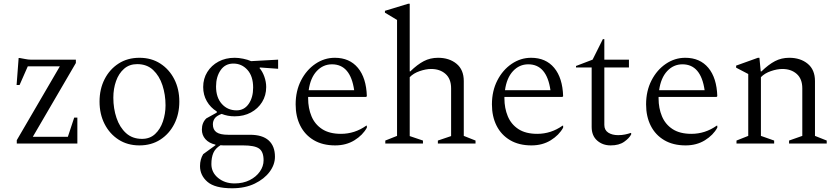

<svg xmlns="http://www.w3.org/2000/svg" viewBox="-20 -770 4493 1030"><path d="M70 0V-18L301 -414H129L85 -314H69L80 -459H85Q97 -457 114.5 -453.5Q132 -450 144 -450H387V-432L156 -36H344L378 -139H395V0Z M728 10Q664 10 616 -21Q568 -52 541 -105Q514 -158 514 -225Q514 -292 541 -345Q568 -398 616 -429Q664 -460 728 -460Q792 -460 840 -429Q888 -398 915 -345Q942 -292 942 -225Q942 -158 915 -105Q888 -52 840 -21Q792 10 728 10ZM742 -25Q784 -25 812 -51Q840 -77 854 -118.5Q868 -160 868 -205Q868 -262 851.5 -312.5Q835 -363 801.5 -394.5Q768 -426 716 -426Q674 -426 645.5 -401Q617 -376 602.5 -335Q588 -294 588 -246Q588 -188 605 -137.5Q622 -87 656 -56Q690 -25 742 -25Z M1239 -146Q1201 -146 1169 -159Q1142 -149 1132 -135Q1122 -121 1122 -103Q1122 -74 1141.5 -60.5Q1161 -47 1204 -47H1321Q1388 -47 1421.5 -16.5Q1455 14 1455 71Q1455 113 1426.5 151.5Q1398 190 1346.5 215Q1295 240 1225 240Q1133 240 1093 205.5Q1053 171 1053 121Q1053 85 1070 57L1136 9V6Q1101 -2 1082 -23.5Q1063 -45 1063 -75Q1063 -112 1087 -135L1143 -166V-172Q1109 -193 1089.5 -227Q1070 -261 1070 -303Q1070 -348 1092 -383.5Q1114 -419 1152 -439.5Q1190 -460 1239 -460Q1260 -460 1284.5 -455Q1309 -450 1327 -442L1472 -450V-401L1375 -408L1372 -405Q1388 -387 1398 -359Q1408 -331 1408 -303Q1408 -258 1386 -222.5Q1364 -187 1326 -166.5Q1288 -146 1239 -146ZM1249 -178Q1290 -178 1314 -212.5Q1338 -247 1338 -300Q1338 -361 1307.5 -395Q1277 -429 1232 -429Q1188 -429 1163.5 -393.5Q1139 -358 1139 -306Q1139 -247 1170 -212.5Q1201 -178 1249 -178ZM1114 110Q1114 155 1150 184.5Q1186 214 1238 214Q1284 214 1319 196.5Q1354 179 1374 150.5Q1394 122 1394 90Q1394 44 1370 27Q1346 10 1284 10H1178Q1170 10 1163 9Q1135 26 1124.5 50.5Q1114 75 1114 110Z M1778 10Q1711 10 1663.5 -18Q1616 -46 1591 -95.5Q1566 -145 1566 -210Q1566 -282 1595 -338.5Q1624 -395 1672 -427.5Q1720 -460 1776 -460Q1855 -460 1900 -406Q1945 -352 1948 -254L1944 -250H1633Q1633 -246 1633 -242Q1633 -190 1651 -146.5Q1669 -103 1708 -77.5Q1747 -52 1809 -52Q1883 -52 1945 -96H1948V-85Q1926 -45 1881.5 -17.5Q1837 10 1778 10ZM1761 -425Q1713 -425 1679 -388.5Q1645 -352 1636 -286H1880Q1860 -425 1761 -425Z M2047 0V-16L2110 -41V-663L2045 -702V-712L2170 -750H2178V-387H2181Q2219 -424 2253.5 -442Q2288 -460 2330 -460Q2390 -460 2429 -428Q2468 -396 2468 -335V-41L2531 -16V0H2329V-16L2400 -40V-296Q2400 -347 2370 -373.5Q2340 -400 2293 -400Q2265 -400 2231.5 -388.5Q2198 -377 2178 -356V-40L2249 -16V0Z M2831 10Q2764 10 2716.5 -18Q2669 -46 2644 -95.5Q2619 -145 2619 -210Q2619 -282 2648 -338.5Q2677 -395 2725 -427.5Q2773 -460 2829 -460Q2908 -460 2953 -406Q2998 -352 3001 -254L2997 -250H2686Q2686 -246 2686 -242Q2686 -190 2704 -146.5Q2722 -103 2761 -77.5Q2800 -52 2862 -52Q2936 -52 2998 -96H3001V-85Q2979 -45 2934.5 -17.5Q2890 10 2831 10ZM2814 -425Q2766 -425 2732 -388.5Q2698 -352 2689 -286H2933Q2913 -425 2814 -425Z M3256 10Q3213 10 3183.5 -16Q3154 -42 3154 -89V-408H3070V-416L3159 -450L3214 -560H3222V-450H3354V-408H3222V-100Q3222 -72 3243 -58.5Q3264 -45 3296 -45Q3316 -45 3333 -48.5Q3350 -52 3364 -57L3366 -56V-49Q3356 -29 3328.5 -9.5Q3301 10 3256 10Z M3658 10Q3591 10 3543.5 -18Q3496 -46 3471 -95.5Q3446 -145 3446 -210Q3446 -282 3475 -338.5Q3504 -395 3552 -427.5Q3600 -460 3656 -460Q3735 -460 3780 -406Q3825 -352 3828 -254L3824 -250H3513Q3513 -246 3513 -242Q3513 -190 3531 -146.5Q3549 -103 3588 -77.5Q3627 -52 3689 -52Q3763 -52 3825 -96H3828V-85Q3806 -45 3761.5 -17.5Q3717 10 3658 10ZM3641 -425Q3593 -425 3559 -388.5Q3525 -352 3516 -286H3760Q3740 -425 3641 -425Z M3931 0V-16L3994 -41V-373L3929 -407V-418L4046 -460H4054L4061 -387H4065Q4103 -424 4137.5 -442Q4172 -460 4214 -460Q4274 -460 4313 -428Q4352 -396 4352 -335V-41L4415 -16V0H4213V-16L4284 -41V-296Q4284 -347 4254 -373.5Q4224 -400 4177 -400Q4149 -400 4115.5 -388.5Q4082 -377 4062 -356V-41L4133 -16V0Z"/></svg>

Font: Spectral Light
Style: Regular
Weight: 300
Designer: Jean-Baptiste Levee
Foundry: Production Type
Version: Version 2.001